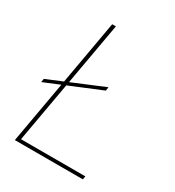

<svg xmlns="http://www.w3.org/2000/svg" viewBox="-170 -801 822 902"><g transform="rotate(30 241.0 -350.0)"><path d="M20 -298 23 -317 306 -435 303 -415ZM49 0 173 -700H193L72 -18H421L418 0Z"/></g></svg>

Font: DM Sans 36pt Thin
Style: Italic
Weight: 250
Italic angle: -10°
Designer: Colophon Foundry, Jonny Pinhorn
Foundry: Colophon Foundry
Version: Version 4.004;gftools[0.9.30]